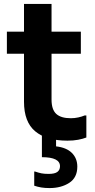

<svg xmlns="http://www.w3.org/2000/svg" viewBox="-20 -707 482 976"><path d="M323 8Q216 8 159 -39.5Q102 -87 102 -190V-434H15V-546H102V-687H242V-546H391V-434H242V-201Q242 -150 266 -128Q290 -106 340 -106Q359 -106 377.5 -110Q396 -114 410 -120H419V-8Q401 -1 377 3.5Q353 8 323 8ZM265 -24V37Q318 43 345.5 70.5Q373 98 373 140Q373 196 332 222.5Q291 249 232 249Q208 249 190 246Q172 243 154 237V165H158Q176 171 190 174Q204 177 227 177Q258 177 271.5 167Q285 157 285 138Q285 92 193 92V-24Z"/></svg>

Font: Kufam SemiBold
Style: Regular
Weight: 600
Designer: Wael Morcos, Artur Schmal
Foundry: Original Type
Version: Version 1.300; ttfautohint (v1.8.3)